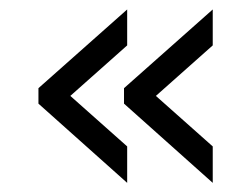

<svg xmlns="http://www.w3.org/2000/svg" viewBox="-20 -449 540 412"><path d="M252.9 -428.7V-351.6L130.9 -243.2L252.9 -134.8V-56.6L62.5 -226.6V-259.8ZM436.5 -428.7V-351.6L314.5 -243.2L436.5 -134.8V-56.6L246.1 -226.6V-259.8Z"/></svg>

Font: BabelStone Mayan Numerals
Style: Regular
Weight: 400
Designer: Andrew West
Foundry: BabelStone
Version: Version 11.000 June 09, 2018